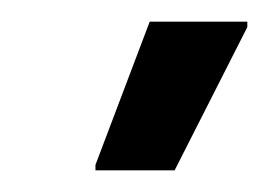

<svg xmlns="http://www.w3.org/2000/svg" viewBox="-20 -726 248 177"><path d="M68 -569V-574L118 -706H208V-701L141 -569Z"/></svg>

Font: Saira Ultra Condensed SemiBold
Style: Italic
Weight: 600
Width: 1
Italic angle: -12°
Designer: Hector Gatti with collaboration of the Omnibus-Type team
Foundry: Omnibus-Type
Version: Version 1.001; ttfautohint (v1.8)